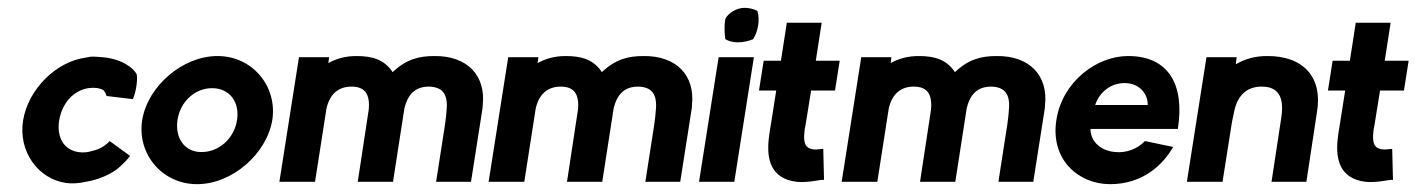

<svg xmlns="http://www.w3.org/2000/svg" viewBox="-20 -464 3615 490"><path d="M39 -157C26 -78 77 -7 149 3C165 5 181 4 199 0C235 -6 265 -21 282 -35C296 -47 306 -58 312 -66L260 -104C250 -93 235 -83 216 -79C204 -75 191 -74 179 -76C144 -82 124 -112 131 -157C139 -202 168 -233 205 -239C220 -241 233 -240 244 -234C246 -232 247 -229 249 -227L252 -219L319 -211C325 -223 332 -255 329 -274C323 -288 293 -314 241 -318C230 -319 219 -320 209 -319L199 -317C123 -307 52 -236 39 -157Z M343 -158C329 -72 393 6 483 6C573 6 661 -72 675 -158C688 -243 625 -321 535 -321C446 -321 357 -244 343 -158ZM433 -158C440 -205 478 -239 521 -239C565 -239 592 -205 585 -158C578 -111 539 -76 495 -76C452 -75 426 -111 433 -158Z M693 0H784L813 -186C821 -224 844 -243 877 -243C910 -243 925 -225 921 -184L893 0H983L1012 -187C1021 -225 1041 -243 1075 -243C1109 -242 1123 -224 1120 -186C1119 -174 1118 -161 1116 -148L1093 0H1182L1209 -172C1210 -180 1212 -188 1212 -196C1220 -271 1173 -322 1088 -321C1048 -321 1016 -312 982 -280C961 -312 930 -321 890 -321C861 -321 838 -314 818 -303L820 -318H743Z M1227 0H1318L1347 -186C1355 -224 1378 -243 1411 -243C1444 -243 1459 -225 1455 -184L1427 0H1517L1546 -187C1555 -225 1575 -243 1609 -243C1643 -242 1657 -224 1654 -186C1653 -174 1652 -161 1650 -148L1627 0H1716L1743 -172C1744 -180 1746 -188 1746 -196C1754 -271 1707 -322 1622 -321C1582 -321 1550 -312 1516 -280C1495 -312 1464 -321 1424 -321C1395 -321 1372 -314 1352 -303L1354 -318H1277Z M1764 0H1854L1904 -318H1814ZM1831 -416C1828 -397 1829 -380 1831 -364C1840 -359 1850 -356 1863 -356C1876 -356 1890 -359 1902 -364C1909 -375 1913 -387 1915 -400C1917 -413 1916 -426 1913 -436C1904 -441 1892 -444 1880 -444C1860 -444 1839 -431 1831 -416Z M1917 -233H1961L1947 -144C1945 -132 1943 -121 1942 -110C1936 -58 1947 -8 2013 0C2044 3 2072 -6 2083 -5L2081 -84C2073 -84 2059 -80 2047 -85C2035 -89 2030 -102 2033 -127C2033 -133 2035 -139 2036 -146L2050 -233H2111L2123 -309H2062L2077 -406H1988L1973 -309H1929Z M2128 0H2219L2248 -186C2256 -224 2279 -243 2312 -243C2345 -243 2360 -225 2356 -184L2328 0H2418L2447 -187C2456 -225 2476 -243 2510 -243C2544 -242 2558 -224 2555 -186C2554 -174 2553 -161 2551 -148L2528 0H2617L2644 -172C2645 -180 2647 -188 2647 -196C2655 -271 2608 -322 2523 -321C2483 -321 2451 -312 2417 -280C2396 -312 2365 -321 2325 -321C2296 -321 2273 -314 2253 -303L2255 -318H2178Z M2676 -158C2660 -57 2732 6 2813 6C2898 6 2949 -45 2974 -89L2902 -104C2883 -84 2854 -73 2826 -76C2790 -79 2763 -102 2763 -135H2986C3004 -250 2961 -321 2859 -321C2778 -321 2691 -255 2676 -158ZM2775 -196C2785 -227 2813 -252 2850 -252C2889 -252 2910 -223 2909 -196Z M3009 0H3100L3124 -152C3126 -162 3128 -172 3130 -181C3139 -222 3163 -243 3200 -243C3242 -243 3258 -217 3250 -164L3225 0H3314L3341 -178C3356 -266 3307 -322 3213 -321C3182 -321 3156 -313 3134 -300L3136 -318H3059Z M3369 -233H3413L3399 -144C3397 -132 3395 -121 3394 -110C3388 -58 3399 -8 3465 0C3496 3 3524 -6 3535 -5L3533 -84C3525 -84 3511 -80 3499 -85C3487 -89 3482 -102 3485 -127C3485 -133 3487 -139 3488 -146L3502 -233H3563L3575 -309H3514L3529 -406H3440L3425 -309H3381Z"/></svg>

Font: Rabbid Highway Sign II Hop
Style: Obl
Weight: 400
Foundry: Cannot Into Space Fonts
Version: Version 0.277